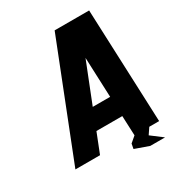

<svg xmlns="http://www.w3.org/2000/svg" viewBox="-191 -840 975 1055"><g transform="rotate(-30 297.0 -313.0)"><path d="M396 -250 385.7 -502.9 285.6 -250ZM406.2 0 400.9 -125H236.8L187.5 0H31.2L314.5 -718.8H533.2L562.5 0H500L473.6 39.1L545.9 93.8H452.1L363.8 62.5L369.6 31.2Z"/></g></svg>

Font: Signwood
Style: Italic
Weight: 400
Italic angle: -10°
Designer: GGBotNet
Foundry: GGBotNet
Version: 0.95